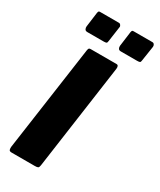

<svg xmlns="http://www.w3.org/2000/svg" viewBox="-236 -1029 917 1103"><g transform="rotate(30 222.5 -477.0)"><path d="M313 -742Q329 -742 326 -717L228 -21Q226 -7 220.5 -3.5Q215 0 199 0H46Q31 0 28.5 -8Q26 -16 27 -28L126 -726Q128 -736 131 -739Q134 -742 142 -742ZM222 -932 208 -834Q207 -822 202 -819.5Q197 -817 183 -817H76Q64 -817 59.5 -825Q55 -833 56 -843L69 -941Q71 -950 73.5 -952Q76 -954 82 -954H207Q214 -954 219 -947Q224 -940 222 -932ZM445 -932 430 -834Q429 -822 424 -819.5Q419 -817 405 -817H298Q286 -817 281.5 -825Q277 -833 278 -843L291 -941Q293 -950 295.5 -952Q298 -954 305 -954H429Q437 -954 441.5 -947Q446 -940 445 -932Z"/></g></svg>

Font: Libre Franklin ExtraBold
Style: Italic
Weight: 800
Italic angle: -8°
Designer: Pablo Impallari, Rodrigo Fuenzalida, Nhung Nguyen
Foundry: Impallari Type
Version: Version 3.000